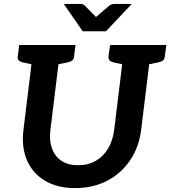

<svg xmlns="http://www.w3.org/2000/svg" viewBox="-20 -954 871 982"><path d="M364 8Q273 8 209.5 -30Q146 -68 117.5 -135.5Q89 -203 100 -290L153 -724H291L238 -291Q231 -237 245.5 -196Q260 -155 293.5 -132Q327 -109 379 -109Q431 -109 470 -131.5Q509 -154 533 -194.5Q557 -235 564 -290L617 -724H755L702 -290Q691 -201 645 -133.5Q599 -66 527 -29Q455 8 364 8ZM177 -724 152 -623 96 -635Q83 -638 76 -645Q69 -652 71 -666L78 -724ZM366 -724 359 -666Q358 -652 349.5 -645Q341 -638 326 -635L267 -623V-724ZM642 -724 616 -623 560 -635Q547 -638 540.5 -645Q534 -652 535 -666L543 -724ZM831 -724 823 -666Q822 -652 813.5 -645Q805 -638 790 -635L731 -623L732 -724ZM654 -934 522 -794H403L306 -934H390Q405 -934 414 -925L471 -867L539 -925Q543 -929 551 -931.5Q559 -934 566 -934Z"/></svg>

Font: Aleo
Style: Bold Italic
Weight: 700
Italic angle: -7°
Version: Version 2.001;gftools[0.9.29]